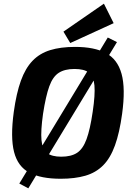

<svg xmlns="http://www.w3.org/2000/svg" viewBox="-20 -959 723 1044"><path d="M566 -755 616 -730 134 65 85 39ZM388 -704Q493 -704 556 -670.5Q619 -637 641 -557.5Q663 -478 644 -340Q630 -237 605 -168Q580 -99 540.5 -59.5Q501 -20 444 -3.5Q387 13 310 13Q203 13 140 -20Q77 -53 56.5 -132.5Q36 -212 55 -351Q69 -452 93.5 -520Q118 -588 157 -628.5Q196 -669 253 -686.5Q310 -704 388 -704ZM385 -584Q332 -584 299.5 -563Q267 -542 248 -489.5Q229 -437 214 -340Q201 -248 205.5 -197.5Q210 -147 236 -127Q262 -107 313 -107Q367 -107 399 -128Q431 -149 450.5 -202Q470 -255 484 -351Q498 -444 493.5 -494.5Q489 -545 463 -564.5Q437 -584 385 -584ZM545 -939 598 -833 362 -725 325 -787Z"/></svg>

Font: Exo 2
Style: Bold Italic
Weight: 700
Italic angle: -8°
Designer: Natanael Gama
Foundry: Natanael Gama
Version: Version 2.010